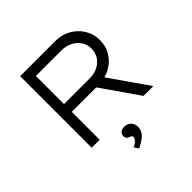

<svg xmlns="http://www.w3.org/2000/svg" viewBox="-233 -896 1328 1328"><g transform="rotate(-45 431.0 -232.0)"><path d="M157 0V-700H502Q564 -700 614 -671.5Q664 -643 694 -595Q724 -547 724 -488Q724 -425 693.5 -376.5Q663 -328 610.5 -300.5Q558 -273 493 -273H235V0ZM664 0 450 -308 528 -333 760 0ZM235 -349H489Q533 -349 567.5 -367Q602 -385 621.5 -416Q641 -447 641 -486Q641 -526 620.5 -557Q600 -588 564.5 -606Q529 -624 484 -624H235ZM386 236 364 203Q379 197 390 188.5Q401 180 407.5 171Q414 162 414 153Q414 143 408 139Q402 135 393 132Q383 129 375.5 121Q368 113 368 97Q368 79 382.5 67.5Q397 56 418 56Q446 56 466 74Q486 92 486 125Q486 145 477.5 162.5Q469 180 454 193Q439 206 421.5 216.5Q404 227 386 236Z"/></g></svg>

Font: Lexend Mega Light
Style: Regular
Weight: 300
Version: Version 1.007